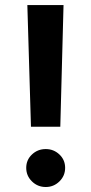

<svg xmlns="http://www.w3.org/2000/svg" viewBox="-20 -729 357 754"><path d="M216.8 -231.4H101.6L87.4 -709H229.5ZM83 -69.8Q83 -101.1 105.5 -122.3Q127.9 -143.6 159.7 -143.6Q190.9 -143.6 213.4 -122.3Q235.8 -101.1 235.8 -69.8Q235.8 -38.6 213.4 -16.6Q190.9 5.4 159.7 5.4Q127.9 5.4 105.5 -16.6Q83 -38.6 83 -69.8Z"/></svg>

Font: Estedad-FD Bold
Style: Regular
Weight: 700
Designer: Amin Abedi
Version: Version 7.3